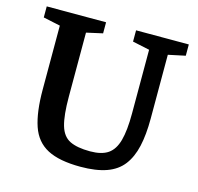

<svg xmlns="http://www.w3.org/2000/svg" viewBox="-98 -752 898 872"><g transform="rotate(15 350.5 -316.0)"><path d="M353 16Q253 16 197 -13.5Q141 -43 119 -108Q97 -173 97 -278V-579L17 -596V-648H296V-596L220 -579V-278Q220 -190 233.5 -143.5Q247 -97 281.5 -80Q316 -63 377 -63Q431 -63 461 -83.5Q491 -104 504 -151Q517 -198 517 -278V-578L437 -595V-648H685V-595L605 -578V-278Q605 -202 592.5 -147Q580 -92 552 -55.5Q524 -19 475 -1.5Q426 16 353 16Z"/></g></svg>

Font: Faustina Light SemiBold
Style: Regular
Weight: 600
Version: Version 1.200